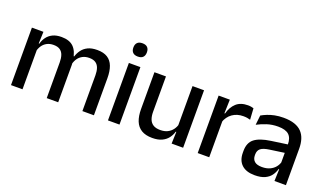

<svg xmlns="http://www.w3.org/2000/svg" viewBox="-69 -1099 2592 1535"><g transform="rotate(20 1227.5 -331.5)"><path d="M669.5 0V-304.5Q669.5 -339 660.8 -364.8Q652 -390.5 631.8 -404.5Q611.5 -418.5 577 -418.5Q544 -418.5 520 -405.5Q496 -392.5 481.2 -370.5Q466.5 -348.5 460 -320.5L447 -388.5H458.5Q467.5 -418 486 -443.5Q504.5 -469 536 -484.5Q567.5 -500 615.5 -500Q669.5 -500 703 -478.8Q736.5 -457.5 752 -416.2Q767.5 -375 767.5 -315.5V0ZM62 0V-489H160L156 -374.5L160 -368.5V0ZM366 0V-304.5Q366 -339 357.2 -364.8Q348.5 -390.5 328.2 -404.5Q308 -418.5 273.5 -418.5Q240.5 -418.5 216.5 -405.5Q192.5 -392.5 177.8 -370.5Q163 -348.5 156.5 -320.5L140.5 -388.5H161.5Q169.5 -419.5 187.8 -444.8Q206 -470 236.5 -485Q267 -500 311.5 -500Q379.5 -500 414.5 -465Q449.5 -430 458.5 -363Q461 -353.5 462.2 -341.5Q463.5 -329.5 463.5 -318V0Z M887 0V-489H985V0ZM936 -561Q907 -561 892.8 -575.8Q878.5 -590.5 878.5 -616.5V-618.5Q878.5 -644.5 892.8 -659.2Q907 -674 936 -674Q965 -674 979.2 -659.2Q993.5 -644.5 993.5 -618.5V-616.5Q993.5 -590 979.2 -575.5Q965 -561 936 -561Z M1202.5 -489V-187Q1202.5 -152 1212.2 -125.8Q1222 -99.5 1244.5 -85Q1267 -70.5 1305 -70.5Q1341 -70.5 1366.8 -83.5Q1392.5 -96.5 1409 -118.8Q1425.5 -141 1432 -168.5L1448 -100.5H1427Q1418.5 -70 1399 -44.5Q1379.5 -19 1347 -4Q1314.5 11 1266.5 11Q1209.5 11 1173.8 -10.8Q1138 -32.5 1121.2 -74.2Q1104.5 -116 1104.5 -176V-489ZM1526.5 -489V0H1428.5L1432.5 -114.5L1428.5 -120.5V-489Z M1744.5 -295.5 1723.5 -372H1747.5Q1763 -430 1799.5 -463.2Q1836 -496.5 1899 -496.5Q1914 -496.5 1925.8 -494.2Q1937.5 -492 1947 -489L1953 -393.5Q1941 -397.5 1926 -399.8Q1911 -402 1893.5 -402Q1840 -402 1801 -374.5Q1762 -347 1744.5 -295.5ZM1650.5 0V-489H1746L1741.5 -346.5L1748.5 -339.5V0Z M2303.5 0 2307.5 -116 2304 -131V-285L2304.5 -309.5Q2304.5 -366 2275.8 -392.5Q2247 -419 2183.5 -419Q2132 -419 2088 -404.5Q2044 -390 2008.5 -371L2017.5 -453Q2037.5 -464.5 2064.5 -475.5Q2091.5 -486.5 2125.5 -493.5Q2159.5 -500.5 2200 -500.5Q2255.5 -500.5 2294 -487.2Q2332.5 -474 2356 -449Q2379.5 -424 2390.2 -389Q2401 -354 2401 -311V0ZM2138 11Q2065.5 11 2027 -24.8Q1988.5 -60.5 1988.5 -126.5V-141.5Q1988.5 -211.5 2031.8 -245.2Q2075 -279 2168 -292L2315 -313L2320.5 -242L2179.5 -222Q2129 -215 2107.5 -197.8Q2086 -180.5 2086 -147V-140Q2086 -106.5 2106.8 -88.5Q2127.5 -70.5 2170 -70.5Q2209 -70.5 2237 -83.5Q2265 -96.5 2282.5 -118.2Q2300 -140 2306.5 -166.5L2320 -101H2302Q2294 -71 2275.5 -45.5Q2257 -20 2223.8 -4.5Q2190.5 11 2138 11Z"/></g></svg>

Font: Anek Gujarati Medium
Style: Regular
Weight: 500
Designer: Mrunmayee Ghaisas (Gujarati), Yesha Goshar (Latin)
Foundry: Ek Type
Version: Version 1.003